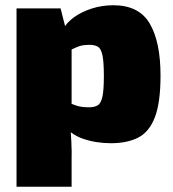

<svg xmlns="http://www.w3.org/2000/svg" viewBox="-20 -532 660 732"><path d="M412 -512Q510 -512 551 -442Q592 -372 592 -244Q592 -141 570.5 -85Q549 -29 507 -7.5Q465 14 403 14Q346 14 296.5 -3Q247 -20 217 -62L231 -144Q251 -137 269.5 -130Q288 -123 319 -123Q340 -123 352.5 -130.5Q365 -138 370.5 -163.5Q376 -189 376 -242Q376 -296 370.5 -321.5Q365 -347 353 -354Q341 -361 322 -361Q296 -361 281 -355.5Q266 -350 250 -342L221 -421Q234 -446 262.5 -466.5Q291 -487 330 -499.5Q369 -512 412 -512ZM211 -500 231 -421 253 -405V-74L247 -62Q250 -30 252 8Q254 46 253 81V180H43V-500Z"/></svg>

Font: Exo 2 Black
Style: Regular
Weight: 900
Designer: Natanael Gama
Foundry: Natanael Gama
Version: Version 2.010